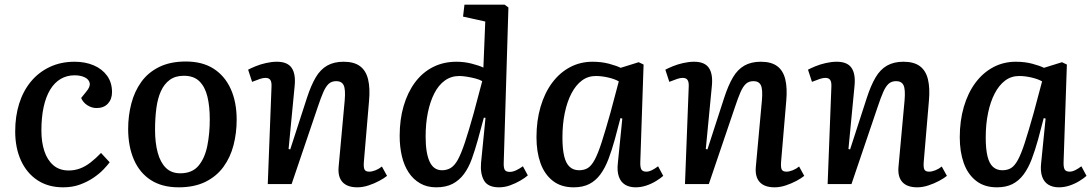

<svg xmlns="http://www.w3.org/2000/svg" viewBox="-20 -787 4670 821"><path d="M299 -523Q345 -523 381 -507.5Q417 -492 438 -463Q459 -434 459 -393Q459 -363 441.5 -344Q424 -325 393 -325Q372 -325 353.5 -337Q335 -349 327 -368L348 -394Q367 -416 363.5 -432Q360 -448 342 -456.5Q324 -465 299 -465Q266 -465 239.5 -449.5Q213 -434 194.5 -403.5Q176 -373 166.5 -329Q157 -285 157 -228Q157 -180 169.5 -141.5Q182 -103 208 -80.5Q234 -58 274 -58Q299 -58 322 -66.5Q345 -75 367.5 -92.5Q390 -110 412 -133L449 -93Q440 -81 423 -63Q406 -45 380.5 -27.5Q355 -10 322.5 2Q290 14 250 14Q186 14 140 -16.5Q94 -47 69.5 -101Q45 -155 45 -225Q45 -290 62 -344Q79 -398 112 -438Q145 -478 192.5 -500.5Q240 -523 299 -523Z M744 14Q673 14 625 -17Q577 -48 552.5 -104.5Q528 -161 528 -236Q528 -292 541.5 -344Q555 -396 584 -436.5Q613 -477 660.5 -500.5Q708 -524 775 -524Q845 -524 893 -493.5Q941 -463 966.5 -407Q992 -351 992 -275Q992 -218 978.5 -166Q965 -114 935.5 -73.5Q906 -33 858.5 -9.5Q811 14 744 14ZM751 -46Q802 -46 829 -78.5Q856 -111 866.5 -163.5Q877 -216 877 -276Q877 -332 867 -373.5Q857 -415 833 -439Q809 -463 766 -463Q730 -463 706 -445.5Q682 -428 668 -397Q654 -366 648.5 -323.5Q643 -281 643 -232Q643 -176 654.5 -134Q666 -92 689.5 -69Q713 -46 751 -46Z M1635 -35Q1623 -25 1601.5 -13.5Q1580 -2 1555.5 6Q1531 14 1508 14Q1465 14 1444.5 -8.5Q1424 -31 1428 -74L1454 -358Q1458 -405 1449.5 -422.5Q1441 -440 1418 -440Q1398 -440 1385.5 -428.5Q1373 -417 1362.5 -393Q1352 -369 1339 -330L1227 0H1125L1141 -416Q1142 -436 1136 -445Q1130 -454 1115 -454Q1105 -454 1091.5 -449.5Q1078 -445 1058 -437L1041 -489Q1052 -495 1072.5 -503.5Q1093 -512 1117.5 -517.5Q1142 -523 1164 -523Q1209 -523 1227 -497Q1245 -471 1240 -420L1214 -150L1221 -148L1293 -370Q1310 -422 1330 -456Q1350 -490 1379 -506.5Q1408 -523 1449 -523Q1494 -523 1519.5 -504Q1545 -485 1554 -447.5Q1563 -410 1558 -355L1536 -96Q1534 -72 1538.5 -62.5Q1543 -53 1559 -53Q1571 -53 1586 -59Q1601 -65 1613 -75Z M2134 -93Q2133 -71 2138 -61.5Q2143 -52 2160 -52Q2173 -52 2187.5 -59Q2202 -66 2216 -76L2237 -37Q2226 -27 2205.5 -15Q2185 -3 2161.5 5.5Q2138 14 2114 14Q2066 14 2049.5 -15.5Q2033 -45 2037 -91L2056 -283L2049 -284L2023 -188Q2011 -145 1997.5 -107.5Q1984 -70 1964 -43Q1944 -16 1915.5 -1Q1887 14 1845 14Q1806 14 1776.5 -3Q1747 -20 1727.5 -49.5Q1708 -79 1698.5 -119Q1689 -159 1689 -206Q1689 -276 1706 -334Q1723 -392 1754.5 -434.5Q1786 -477 1831 -500Q1876 -523 1932 -523Q1965 -523 1996.5 -515Q2028 -507 2047 -498L2055 -695L1960 -716L1966 -767H2138L2154 -755ZM1870 -59Q1891 -59 1907.5 -69Q1924 -79 1938 -104.5Q1952 -130 1968 -178Q1984 -226 2005 -301L2042 -440Q2030 -447 2012.5 -451.5Q1995 -456 1976.5 -459Q1958 -462 1944 -462Q1909 -462 1882 -442.5Q1855 -423 1837 -387.5Q1819 -352 1809.5 -305.5Q1800 -259 1800 -203Q1800 -133 1817 -96Q1834 -59 1870 -59Z M2718 -96Q2717 -72 2722.5 -62.5Q2728 -53 2744 -53Q2755 -53 2768 -59.5Q2781 -66 2794 -76L2816 -35Q2805 -25 2785.5 -13Q2766 -1 2743.5 6.5Q2721 14 2698 14Q2671 14 2652.5 2.5Q2634 -9 2626 -32.5Q2618 -56 2622 -90L2641 -280L2633 -282L2609 -191Q2596 -144 2581.5 -106Q2567 -68 2547 -41Q2527 -14 2499.5 0Q2472 14 2433 14Q2379 14 2343.5 -14Q2308 -42 2291 -90Q2274 -138 2274 -200Q2274 -271 2291.5 -330.5Q2309 -390 2341 -433Q2373 -476 2417 -499.5Q2461 -523 2514 -523Q2552 -523 2584 -514.5Q2616 -506 2634 -497L2711 -521L2732 -511ZM2456 -59Q2478 -59 2493.5 -68.5Q2509 -78 2523 -104Q2537 -130 2552.5 -178Q2568 -226 2590 -304L2626 -439Q2609 -449 2581 -455.5Q2553 -462 2528 -462Q2494 -462 2468 -442.5Q2442 -423 2423.5 -387.5Q2405 -352 2395 -304Q2385 -256 2385 -199Q2385 -150 2392.5 -119Q2400 -88 2416 -73.5Q2432 -59 2456 -59Z M3419 -35Q3407 -25 3385.5 -13.5Q3364 -2 3339.5 6Q3315 14 3292 14Q3249 14 3228.5 -8.5Q3208 -31 3212 -74L3238 -358Q3242 -405 3233.5 -422.5Q3225 -440 3202 -440Q3182 -440 3169.5 -428.5Q3157 -417 3146.5 -393Q3136 -369 3123 -330L3011 0H2909L2925 -416Q2926 -436 2920 -445Q2914 -454 2899 -454Q2889 -454 2875.5 -449.5Q2862 -445 2842 -437L2825 -489Q2836 -495 2856.5 -503.5Q2877 -512 2901.5 -517.5Q2926 -523 2948 -523Q2993 -523 3011 -497Q3029 -471 3024 -420L2998 -150L3005 -148L3077 -370Q3094 -422 3114 -456Q3134 -490 3163 -506.5Q3192 -523 3233 -523Q3278 -523 3303.5 -504Q3329 -485 3338 -447.5Q3347 -410 3342 -355L3320 -96Q3318 -72 3322.5 -62.5Q3327 -53 3343 -53Q3355 -53 3370 -59Q3385 -65 3397 -75Z M4029 -35Q4017 -25 3995.5 -13.5Q3974 -2 3949.5 6Q3925 14 3902 14Q3859 14 3838.5 -8.5Q3818 -31 3822 -74L3848 -358Q3852 -405 3843.5 -422.5Q3835 -440 3812 -440Q3792 -440 3779.5 -428.5Q3767 -417 3756.5 -393Q3746 -369 3733 -330L3621 0H3519L3535 -416Q3536 -436 3530 -445Q3524 -454 3509 -454Q3499 -454 3485.5 -449.5Q3472 -445 3452 -437L3435 -489Q3446 -495 3466.5 -503.5Q3487 -512 3511.5 -517.5Q3536 -523 3558 -523Q3603 -523 3621 -497Q3639 -471 3634 -420L3608 -150L3615 -148L3687 -370Q3704 -422 3724 -456Q3744 -490 3773 -506.5Q3802 -523 3843 -523Q3888 -523 3913.5 -504Q3939 -485 3948 -447.5Q3957 -410 3952 -355L3930 -96Q3928 -72 3932.5 -62.5Q3937 -53 3953 -53Q3965 -53 3980 -59Q3995 -65 4007 -75Z M4528 -96Q4527 -72 4532.5 -62.5Q4538 -53 4554 -53Q4565 -53 4578 -59.5Q4591 -66 4604 -76L4626 -35Q4615 -25 4595.5 -13Q4576 -1 4553.5 6.5Q4531 14 4508 14Q4481 14 4462.5 2.5Q4444 -9 4436 -32.5Q4428 -56 4432 -90L4451 -280L4443 -282L4419 -191Q4406 -144 4391.5 -106Q4377 -68 4357 -41Q4337 -14 4309.5 0Q4282 14 4243 14Q4189 14 4153.5 -14Q4118 -42 4101 -90Q4084 -138 4084 -200Q4084 -271 4101.5 -330.5Q4119 -390 4151 -433Q4183 -476 4227 -499.5Q4271 -523 4324 -523Q4362 -523 4394 -514.5Q4426 -506 4444 -497L4521 -521L4542 -511ZM4266 -59Q4288 -59 4303.5 -68.5Q4319 -78 4333 -104Q4347 -130 4362.5 -178Q4378 -226 4400 -304L4436 -439Q4419 -449 4391 -455.5Q4363 -462 4338 -462Q4304 -462 4278 -442.5Q4252 -423 4233.5 -387.5Q4215 -352 4205 -304Q4195 -256 4195 -199Q4195 -150 4202.5 -119Q4210 -88 4226 -73.5Q4242 -59 4266 -59Z"/></svg>

Font: Literata 18pt Medium
Style: Italic
Weight: 500
Italic angle: -2°
Designer: Latin by Veronika Burian and Jose Scaglione. Greek by Irene Vlachou. Cyrillic by Vera Evstafieva
Foundry: TypeTogether
Version: Version 3.103;gftools[0.9.29]